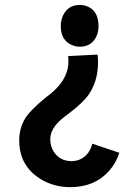

<svg xmlns="http://www.w3.org/2000/svg" viewBox="-20 -525 513 785"><path d="M258.8 -295.9Q259.8 -287.1 259.8 -274.4Q259.8 -207 198.2 -151.4Q187.5 -141.6 163.1 -123Q103.5 -74.2 83 -41Q58.6 -1 58.6 48.8Q58.6 154.3 147.5 208Q201.2 240.2 267.6 240.2Q367.2 240.2 426.8 172.9Q455.1 140.6 467.8 99.6L357.4 62.5Q342.8 119.1 292 131.8Q282.2 133.8 272.5 133.8Q223.6 133.8 198.2 92.8Q185.5 70.3 185.5 43.9Q185.5 0 235.4 -41Q243.2 -47.9 260.7 -60.5Q323.2 -107.4 346.7 -144.5Q380.9 -198.2 380.9 -271.5Q380.9 -283.2 378.9 -301.8ZM228.5 -418Q228.5 -358.4 276.4 -339.8Q291 -334 305.7 -334Q354.5 -334 374 -376Q382.8 -394.5 382.8 -418Q382.8 -482.4 334 -500Q320.3 -504.9 306.6 -504.9Q258.8 -504.9 238.3 -462.9Q228.5 -442.4 228.5 -418Z"/></svg>

Font: Yaldevi Colombo
Style: Bold
Weight: 700
Designer: Sol Matas, Denzil Rajitha, Kosala Senevirathne and Pathum Egodawatta
Foundry: Mooniak
Version: Version 1.020 ; ttfautohint (v1.6)